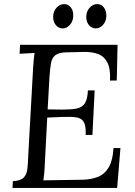

<svg xmlns="http://www.w3.org/2000/svg" viewBox="-20 -919 659 939"><path d="M555 -700 551 -525H518Q521 -584 504.5 -614.5Q488 -645 458 -655.5Q428 -666 390 -665L304 -663Q267 -662 250.5 -649Q234 -636 229.5 -610.5Q225 -585 222 -544L213 -384L285 -383Q327 -383 354 -388Q381 -393 394.5 -413Q408 -433 410 -477H443L432 -259H399Q401 -303 390 -322Q379 -341 353 -345Q327 -349 284 -347L211 -344L199 -115Q198 -88 196 -69Q194 -50 192 -37L383 -40Q427 -41 460 -54.5Q493 -68 512.5 -102Q532 -136 535 -195H569L553 0H41L43 -33Q81 -35 96 -50.5Q111 -66 114 -93.5Q117 -121 118 -156L142 -588Q143 -608 145 -626.5Q147 -645 149 -660Q131 -659 112.5 -658Q94 -657 76 -656L78 -700ZM287 -780Q266 -780 252.5 -797Q239 -814 240 -839Q241 -865 257 -882Q273 -899 294 -899Q314 -899 327 -882Q340 -865 338 -839Q337 -814 321.5 -797Q306 -780 287 -780ZM448 -780Q428 -780 414.5 -797Q401 -814 402 -839Q403 -865 419 -882Q435 -899 455 -899Q476 -899 488.5 -882Q501 -865 500 -839Q499 -814 483.5 -797Q468 -780 448 -780Z"/></svg>

Font: Lora Italic
Style: Italic
Weight: 400
Italic angle: -3°
Designer: Olga Karpushina, Alexei Vanyashin (Cyrillic)
Foundry: Cyreal
Version: Version 2.210; ttfautohint (v1.8.1.43-b0c9)